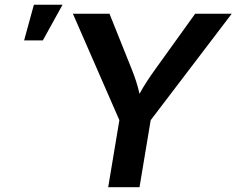

<svg xmlns="http://www.w3.org/2000/svg" viewBox="-20 -785 992 805"><path d="M433.6 0 480.5 -281.2 285.6 -727.5H439L530.8 -498.5Q541.5 -472.2 549.8 -447Q558.1 -421.9 564.9 -391.6Q581.5 -421.9 598.1 -447Q614.7 -472.2 633.8 -498.5L798.3 -727.5H951.7L611.8 -281.2L564.9 0ZM81.1 -615.7 122.1 -765.1H242.2L159.7 -615.7Z"/></svg>

Font: Inter Semi Bold
Style: Italic
Weight: 600
Italic angle: -9.39999°
Designer: Rasmus Andersson
Foundry: rsms
Version: Version 4.000;git-3c8e0fc